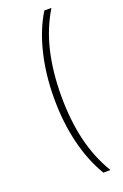

<svg xmlns="http://www.w3.org/2000/svg" viewBox="-169 -883 636 989"><g transform="rotate(-20 149.5 -388.5)"><path d="M107.8 -388.9Q107.8 -520 135.6 -634.4Q163.3 -748.9 215.6 -833.3H254.4Q198.9 -742.2 172.8 -631.7Q146.7 -521.1 146.7 -388.9Q146.7 -255.6 172.8 -146.1Q198.9 -36.7 254.4 55.6H215.6Q163.3 -31.1 135.6 -144.4Q107.8 -257.8 107.8 -388.9Z"/></g></svg>

Font: Paperlogy 2 ExtraLight
Style: Regular
Weight: 250
Designer: redesigned by Lee Juim, glyphs from Gmarket Sans & Montserrat
Foundry: PT&
Version: Version 1.001